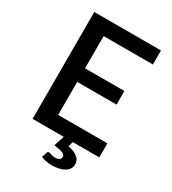

<svg xmlns="http://www.w3.org/2000/svg" viewBox="-213 -831 1002 1120"><g transform="rotate(30 288.0 -271.0)"><path d="M267.5 121C260.8 121 256.5 124.5 254.5 131.5L244.5 165C255.5 169.3 267.1 172.7 279.2 175C291.4 177.3 304.3 178.5 318 178.5C335 178.5 350.6 176.8 364.7 173.5C378.9 170.2 391.1 165.4 401.2 159.3C411.4 153.1 419.3 145.6 425 136.8C430.7 127.9 433.5 118 433.5 107C433.5 89 426.9 73.9 413.7 61.8C400.6 49.6 378.3 40.2 347 33.5L356.5 0H534.5L535 -94.5H203V-317H468V-408.5H203V-625.5H534.5V-720H85.5V0H295.5L272.5 69.5C297.5 73.2 316.5 77.3 329.5 81.8C342.5 86.3 349 94.2 349 105.5C349 112.5 345.9 118.4 339.7 123.3C333.6 128.1 324.2 130.5 311.5 130.5C305.5 130.5 300.2 130 295.7 129C291.2 128 287.2 126.9 283.7 125.8C280.2 124.6 277.2 123.5 274.7 122.5C272.2 121.5 269.8 121 267.5 121Z"/></g></svg>

Font: Lato Semibold
Style: Regular
Weight: 600
Designer: Lukasz Dziedzic
Foundry: tyPoland Lukasz Dziedzic
Version: Version 2.006; 2014-01-15